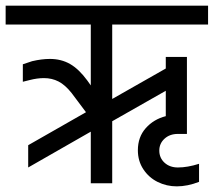

<svg xmlns="http://www.w3.org/2000/svg" viewBox="-30 -650 758 681"><path d="M368 -299 558 -407V-448H633V-175H601Q572 -175 553.5 -158Q535 -141 535 -116Q535 -90 553.5 -73Q572 -56 601 -56Q635 -56 676 -69V-5Q635 11 597 11Q561 11 529.5 -4.5Q498 -20 478.5 -49.5Q459 -79 459 -117Q459 -164 487 -195.5Q515 -227 558 -238V-328L368 -220V0H292V-183L70 -56V-135L275 -252L224 -320Q201 -349 177.5 -361Q154 -373 126 -373Q102 -373 75 -366L51 -360V-422Q78 -431 84 -433Q118 -441 147 -441Q187 -441 218.5 -423Q250 -405 280 -364L292 -347V-563H-10V-630H708V-563H368Z"/></svg>

Font: Pragati Narrow
Style: Regular
Weight: 400
Designer: Hector Gatti, Marcela Romero, Pablo Cosgaya and Nicolas Silva
Foundry: Omnibus-Type
Version: Version 1.010; ttfautohint (v1.3)